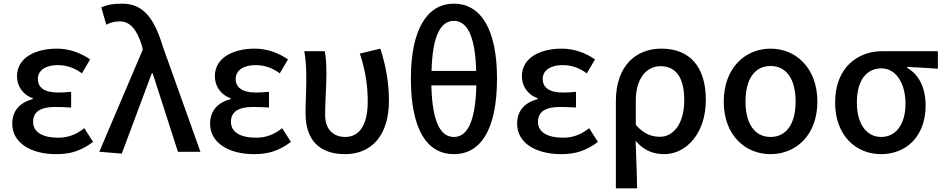

<svg xmlns="http://www.w3.org/2000/svg" viewBox="-20 -830 5163 1050"><path d="M287 13C362 13 421 -3 489 -54L441 -129C392 -90 346 -77 299 -77C211 -77 161 -108 161 -164C161 -218 201 -245 280 -245C307 -245 337 -244 369 -242V-328C342 -325 320 -324 297 -324C221 -324 187 -353 187 -398C187 -447 232 -474 296 -474C343 -474 387 -459 428 -429L473 -505C421 -541 359 -564 291 -564C176 -564 73 -516 73 -413C73 -362 102 -313 159 -293V-288C95 -271 47 -230 47 -153C47 -48 150 13 287 13Z M646 10 810 -429H815L953 0H1076L871 -574C823 -733 762 -810 648 -810C592 -810 563 -802 534 -790L561 -695C584 -706 603 -713 635 -713C692 -713 729 -668 756 -580L761 -559L523 0Z M1369 13C1444 13 1503 -3 1571 -54L1523 -129C1474 -90 1428 -77 1381 -77C1293 -77 1243 -108 1243 -164C1243 -218 1283 -245 1362 -245C1389 -245 1419 -244 1451 -242V-328C1424 -325 1402 -324 1379 -324C1303 -324 1269 -353 1269 -398C1269 -447 1314 -474 1378 -474C1425 -474 1469 -459 1510 -429L1555 -505C1503 -541 1441 -564 1373 -564C1258 -564 1155 -516 1155 -413C1155 -362 1184 -313 1241 -293V-288C1177 -271 1129 -230 1129 -153C1129 -48 1232 13 1369 13Z M1867 13C2014 13 2107 -92 2107 -279C2107 -375 2091 -468 2060 -564L1948 -537C1981 -437 1991 -355 1991 -275C1991 -140 1941 -81 1868 -81C1808 -81 1758 -117 1758 -202C1758 -271 1765 -363 1765 -419C1765 -470 1764 -511 1756 -550H1644C1655 -490 1655 -438 1655 -394C1655 -330 1651 -271 1651 -210C1651 -65 1726 13 1867 13Z M2462 -810C2318 -810 2227 -672 2227 -401C2227 -117 2318 13 2462 13C2607 13 2698 -118 2698 -401C2698 -674 2607 -810 2462 -810ZM2340 -442C2345 -645 2395 -716 2462 -716C2529 -716 2579 -645 2584 -442ZM2585 -363C2580 -150 2529 -81 2462 -81C2395 -81 2344 -150 2339 -363Z M3048 13C3123 13 3182 -3 3250 -54L3202 -129C3153 -90 3107 -77 3060 -77C2972 -77 2922 -108 2922 -164C2922 -218 2962 -245 3041 -245C3068 -245 3098 -244 3130 -242V-328C3103 -325 3081 -324 3058 -324C2982 -324 2948 -353 2948 -398C2948 -447 2993 -474 3057 -474C3104 -474 3148 -459 3189 -429L3234 -505C3182 -541 3120 -564 3052 -564C2937 -564 2834 -516 2834 -413C2834 -362 2863 -313 2920 -293V-288C2856 -271 2808 -230 2808 -153C2808 -48 2911 13 3048 13Z M3348 200H3464C3463 108 3459 35 3456 -60C3503 -4 3557 13 3613 13C3729 13 3840 -96 3840 -284C3840 -463 3754 -564 3597 -564C3458 -564 3348 -471 3348 -276ZM3590 -82C3547 -82 3504 -94 3457 -147V-279C3457 -403 3517 -468 3592 -468C3683 -468 3722 -397 3722 -282C3722 -153 3662 -82 3590 -82Z M4194 13C4333 13 4450 -91 4450 -274C4450 -458 4333 -564 4194 -564C4055 -564 3938 -458 3938 -274C3938 -91 4055 13 4194 13ZM4194 -81C4105 -81 4057 -157 4057 -274C4057 -395 4105 -469 4194 -469C4283 -469 4331 -395 4331 -274C4331 -157 4283 -81 4194 -81Z M4798 13C4937 13 5042 -85 5042 -253C5042 -350 5005 -423 4941 -459V-464C5001 -461 5048 -459 5109 -454V-550H4804C4671 -550 4547 -461 4547 -269C4547 -88 4662 13 4798 13ZM4799 -81C4719 -81 4666 -152 4666 -269C4666 -397 4723 -456 4800 -456C4885 -456 4932 -367 4932 -263C4932 -150 4879 -81 4799 -81Z"/></svg>

Font: Spoqa Han Sans Neo Medium
Style: Regular
Weight: 500
Designer: [Spoqa Han Sans Neo] Dong-huui Kim  Younghwa Kang  Yujin Lee  [Noto Sans] Ryoko NISHIZUKA  (kana & ideographs); Paul D. 
Foundry: Spoqa (http://www.spoqa-han-sans.com)
Version: Version 1.000